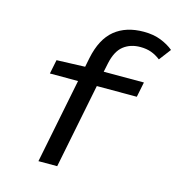

<svg xmlns="http://www.w3.org/2000/svg" viewBox="-107 -815 847 909"><g transform="rotate(15 316.5 -360.5)"><path d="M163 0 246 -415H108L122 -484L261 -489L270 -534Q290 -631 345 -676Q400 -721 487 -721Q535 -721 571.5 -706.5Q608 -692 633 -671L589 -613Q567 -630 543.5 -638.5Q520 -647 490 -647Q441 -647 407.5 -620.5Q374 -594 361 -532L352 -489H549L534 -415H338L255 0Z"/></g></svg>

Font: Source Code Pro Medium
Style: Italic
Weight: 500
Italic angle: -11°
Monospace: yes
Designer: Paul D. Hunt, Teo Tuominen
Foundry: Adobe Systems Incorporated
Version: Version 1.050;PS 1.000;hotconv 16.6.51;makeotf.lib2.5.65220